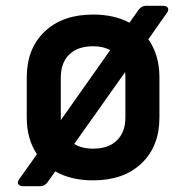

<svg xmlns="http://www.w3.org/2000/svg" viewBox="-20 -610 640 660"><path d="M59 30Q47 30 43 23Q39 16 46 6L107 -80Q72 -132 72 -206V-344Q72 -443 133.5 -501.5Q195 -560 300 -560Q372 -560 425 -532L457 -577Q467 -590 481 -590H541Q553 -590 557 -583Q561 -576 554 -566L490 -475Q528 -421 528 -345V-206Q528 -107 466.5 -48.5Q405 10 300 10Q224 10 170 -21L143 17Q133 30 119 30ZM189 -206Q189 -206 189 -205Q189 -204 189 -197L359 -438Q334 -451 300 -451Q247 -451 218 -422.5Q189 -394 189 -344ZM300 -99Q353 -99 382 -127.5Q411 -156 411 -206V-344Q411 -354 410 -362L235 -115Q262 -99 300 -99Z"/></svg>

Font: Pitagon Sans Mono
Style: Bold
Weight: 700
Monospace: yes
Designer: Travis Tran
Foundry: Pitagon
Version: Version 1.001; ttfautohint (v1.8.4.7-5d5b);gftools[0.9.26]